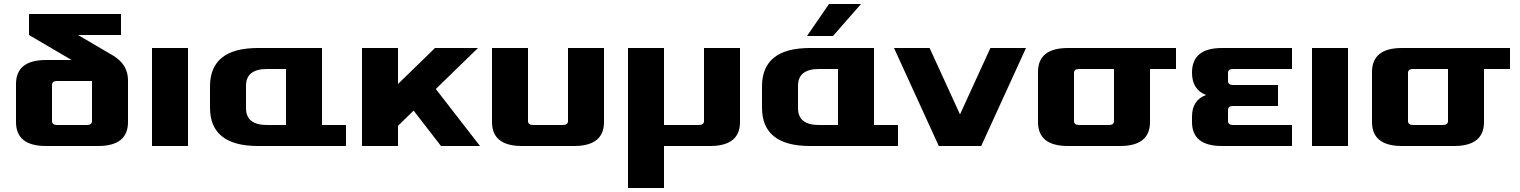

<svg xmlns="http://www.w3.org/2000/svg" viewBox="-20 -730 7600 960"><path d="M60 -120V-310Q60 -430 210 -430H338L125 -555V-660H585V-555H370L544 -453Q620 -408 620 -329V-120Q620 0 470 0H210Q60 0 60 -120ZM240 -125Q240 -105 265 -105H415Q440 -105 440 -125V-325H265Q240 -325 240 -305Z M740 0V-490H920V0Z M1030 -192V-298Q1030 -490 1270 -490H1590V-105H1710V0H1270Q1030 0 1030 -192ZM1210 -189Q1210 -105 1315 -105H1410V-385H1315Q1210 -385 1210 -301Z M1790 0V-490H1970V-310L2155 -490H2370L2159 -285L2380 0H2185L2048 -177L1970 -101V0Z M2440 -120V-490H2620V-125Q2620 -105 2645 -105H2795Q2820 -105 2820 -125V-490H3000V-120Q3000 0 2850 0H2590Q2440 0 2440 -120Z M3120 210V-490H3300V-105H3475Q3500 -105 3500 -125V-490H3680V-120Q3680 0 3530 0H3300V210Z M3790 -192V-298Q3790 -490 4030 -490H4350V-105H4470V0H4030Q3790 0 3790 -192ZM3970 -189Q3970 -105 4075 -105H4170V-385H4075Q3970 -385 3970 -301ZM4015 -550 4125 -710H4285L4145 -550Z M4450 -490H4628L4780 -158L4932 -490H5110L4886 0H4674Z M5170 -120V-370Q5170 -490 5320 -490H5860V-385H5730V-120Q5730 0 5580 0H5320Q5170 0 5170 -120ZM5350 -125Q5350 -105 5375 -105H5525Q5550 -105 5550 -125V-385H5375Q5350 -385 5350 -365Z M5940 -120V-147Q5940 -229 6010 -255Q5940 -282 5940 -367Q5940 -490 6090 -490H6440V-385H6145Q6120 -385 6120 -365V-325Q6120 -305 6145 -305H6370V-200H6145Q6120 -200 6120 -180V-125Q6120 -105 6145 -105H6440V0H6090Q5940 0 5940 -120Z M6540 0V-490H6720V0Z M6840 -120V-370Q6840 -490 6990 -490H7530V-385H7400V-120Q7400 0 7250 0H6990Q6840 0 6840 -120ZM7020 -125Q7020 -105 7045 -105H7195Q7220 -105 7220 -125V-385H7045Q7020 -385 7020 -365Z"/></svg>

Font: Xolonium
Style: Bold
Weight: 700
Designer: Severin Meyer
Version: Version 4.2